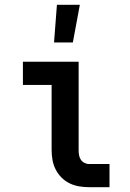

<svg xmlns="http://www.w3.org/2000/svg" viewBox="-20 -776 540 796"><path d="M349 0Q328 0 307.5 -3.5Q287 -7 268.5 -16Q250 -25 235 -40Q220 -55 210.5 -74Q201 -93 197.5 -113.5Q194 -134 194 -155V-424H75V-520H306V-155Q306 -144 307.5 -134Q309 -124 314.5 -115Q320 -106 329.5 -101Q339 -96 349 -96H434V0ZM204 -600 216 -756H311L282 -600Z"/></svg>

Font: Iosevka Curly Slab
Style: Bold
Weight: 700
Monospace: yes
Designer: Belleve Invis
Foundry: Belleve Invis
Version: Version 22.1.2; ttfautohint (v1.8.4)